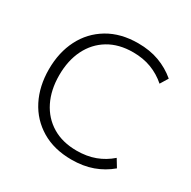

<svg xmlns="http://www.w3.org/2000/svg" viewBox="-155 -826 977 984"><g transform="rotate(30 334.0 -334.0)"><path d="M390 10Q287 10 212.5 -34.5Q138 -79 98.5 -156.5Q59 -234 59 -334Q59 -434 98.5 -511.5Q138 -589 212.5 -633.5Q287 -678 390 -678Q459 -678 514.5 -657.5Q570 -637 615 -599L587 -553Q547 -588 498.5 -606.5Q450 -625 390 -625Q306 -625 245.5 -588.5Q185 -552 152.5 -486.5Q120 -421 120 -334Q120 -247 152.5 -181.5Q185 -116 245.5 -79.5Q306 -43 390 -43Q450 -43 498.5 -61Q547 -79 587 -114L615 -68Q570 -30 514.5 -10Q459 10 390 10Z"/></g></svg>

Font: Gantari Light
Style: Regular
Weight: 300
Designer: Anugrah Pasau
Foundry: Lafontype
Version: Version 1.000; ttfautohint (v1.8.3)